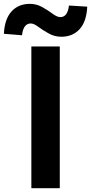

<svg xmlns="http://www.w3.org/2000/svg" viewBox="-73 -983 476 1003"><path d="M90.8 0V-740.2H239.3V0ZM247.1 -791Q211.9 -791 180.7 -808.6Q149.4 -826.2 126.5 -843.3Q103.5 -860.4 87.9 -860.4Q48.8 -860.4 42 -798.8L-52.7 -806.6Q-48.8 -883.8 -12.7 -923.3Q23.4 -962.9 83 -962.9Q118.2 -962.9 148.9 -945.3Q179.7 -927.7 202.6 -910.6Q225.6 -893.6 242.2 -893.6Q280.3 -893.6 287.1 -954.1L382.8 -948.2Q378.9 -870.1 342.8 -830.6Q306.6 -791 247.1 -791Z"/></svg>

Font: Nasu
Style: Bold
Weight: 700
Designer: Ryoko NISHIZUKA (kana &amp; ideographs); Paul D. Hunt (Latin, Greek &amp; Cyrillic); Wenlong ZHANG (bopomofo); Sandoll C
Version: Version 2014.1215